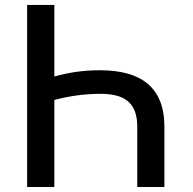

<svg xmlns="http://www.w3.org/2000/svg" viewBox="-20 -747 771 767"><path d="M636.7 0V-240.1C637.1 -402.3 538.7 -466.3 379.6 -466.3C307.5 -466.3 252.8 -456.7 197.1 -441.4V-727.3H88.4V0H197.1V-347.7C254.3 -362.9 317.5 -372.2 379.6 -372.2C474.4 -372.2 528.4 -340.2 528.4 -240.1V0Z"/></svg>

Font: Margiela Sans Medium
Style: Regular
Weight: 500
Designer: Stefan Endress, Andreas Faust
Version: Version 1.100;FEAKit 1.0